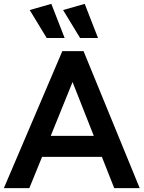

<svg xmlns="http://www.w3.org/2000/svg" viewBox="-30 -975 744 995"><path d="M-10 0 293 -710H403L694 0H562L498 -162H188L122 0ZM233 -271H456L346 -550ZM385 -778 297 -923 409 -955 478 -778ZM212 -778 124 -923 236 -955 305 -778Z"/></svg>

Font: Livvic SemiBold
Style: Regular
Weight: 600
Designer: Jacques Le Bailly, Baron von Fonthausen
Version: Version 1.001; ttfautohint (v1.8.2)